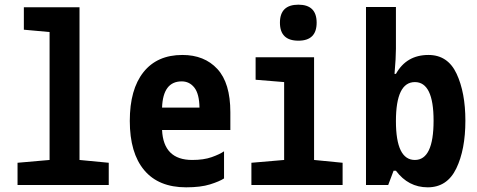

<svg xmlns="http://www.w3.org/2000/svg" viewBox="-20 -791 2040 821"><path d="M445 0V-95L320 -107V-760H82V-664L192 -654V-107L55 -95V0Z M938 -28V-144Q919 -131 885 -119Q851 -107 802 -107Q679 -107 673 -235H965V-311Q965 -436 909.5 -496Q854 -556 760 -556Q652 -556 593.5 -482.5Q535 -409 535 -274Q535 -137 596.5 -63.5Q658 10 776 10Q838 10 878 -2.5Q918 -15 938 -28ZM757 -443Q790 -443 811 -416.5Q832 -390 833 -331H673Q677 -443 757 -443Z M1334 -694Q1334 -771 1256 -771Q1177 -771 1177 -694Q1177 -617 1256 -617Q1334 -617 1334 -694ZM1445 0V-95L1323 -107V-546H1073V-450L1195 -440V-107L1055 -95V0Z M1970 -275Q1970 -395 1932.5 -475.5Q1895 -556 1812 -556Q1718 -556 1673 -475H1667Q1673 -544 1673 -582V-761H1545V0H1640L1663 -61H1673Q1726 10 1809 10Q1892 10 1931 -70.5Q1970 -151 1970 -275ZM1673 -273Q1673 -440 1754 -440Q1834 -440 1834 -275Q1834 -107 1754 -107Q1673 -107 1673 -273Z"/></svg>

Font: Noto Sans Mono UI Condensed
Style: Bold
Weight: 700
Width: 3
Designer: Monotype Design team
Foundry: Monotype Imaging Inc.
Version: 1.000